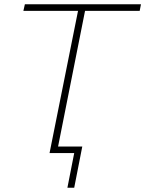

<svg xmlns="http://www.w3.org/2000/svg" viewBox="-20 -720 683 903"><path d="M213 0 347 -669H90L97 -700H643L637 -669H380L247 0ZM297 163 329 0H213L220 -31H367L329 163Z"/></svg>

Font: Montserrat ExtraLight
Style: Italic
Weight: 200
Italic angle: -11.3°
Designer: Julieta Ulanovsky
Foundry: Julieta Ulanovsky
Version: Version 9.000; ttfautohint (v1.8.4.7-5d5b)